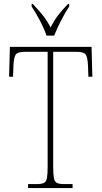

<svg xmlns="http://www.w3.org/2000/svg" viewBox="-20 -951 514 971"><path d="M122 0V-20H165Q190 -20 202 -26Q214 -32 217.5 -51Q221 -70 221 -108V-689H108Q69 -689 59.5 -675Q50 -661 48 -620L46 -563H26L30 -714H443L447 -563H427L425 -620Q423 -661 413.5 -675Q404 -689 365 -689H249V-108Q249 -70 252.5 -51Q256 -32 268 -26Q280 -20 305 -20H347V0ZM215 -771Q204 -805 181.5 -847.5Q159 -890 140 -918V-931H146Q176 -899 196.5 -873.5Q217 -848 236 -812Q254 -848 273.5 -873.5Q293 -899 324 -931H330V-918Q311 -890 289 -847.5Q267 -805 254 -771Z"/></svg>

Font: Noto Serif Ethiopic Condensed Thin
Style: Regular
Weight: 100
Width: 3
Designer: Monotype Design Team
Foundry: Monotype Imaging Inc.
Version: Version 2.102; ttfautohint (v1.8.4.7-5d5b)